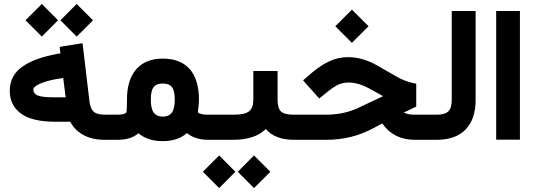

<svg xmlns="http://www.w3.org/2000/svg" viewBox="-20 -707 2700 971"><path d="M285.6 -604.5 367.7 -687 450.2 -604.5Q447.3 -601.6 444.3 -598.1Q438 -591.8 410.2 -564.2Q382.3 -536.6 367.7 -522ZM108.9 -604.5 191.4 -687 273.4 -604.5 191.4 -522ZM529.8 0H507.3Q468.8 0 436 -10Q403.3 -20 377.2 -40.5Q351.1 -61 335.4 -91.3H260.3Q141.1 -91.3 85.2 -133.3Q29.3 -175.3 29.3 -247.6Q29.3 -287.1 46.1 -318.4Q63 -349.6 95.7 -371.8Q128.4 -394 171.6 -409.2Q214.8 -424.3 272 -435.1L285.6 -437L283.7 -451.2L281.7 -469.7L300.3 -473.1L377.4 -485.4L397.5 -488.3L399.9 -468.3L433.1 -189Q439.5 -151.9 456.8 -139.4Q474.1 -127 512.7 -127H529.8Q535.2 -127 538.6 -106.4Q542 -85.9 542 -66.9V-61.5Q542 -41.5 538.8 -20.8Q535.6 0 529.8 0ZM312 -214.8 299.8 -312.5 291.5 -311.5Q225.1 -301.8 186.8 -285.6Q148.4 -269.5 148.4 -253.9Q148.4 -233.9 170.2 -224.4Q191.9 -214.8 252.9 -214.8Z M1047.9 0H1032.2Q967.8 0 925.3 -33.7Q878.9 6.8 802.2 6.8Q727.5 6.8 680.2 -33.2Q642.1 0 574.7 0H524.9Q519 0 515.9 -20.8Q512.7 -41.5 512.7 -61.5V-66.9Q512.7 -85.9 516.1 -106.4Q519.5 -127 524.9 -127H573.7Q593.8 -127 604.5 -130.1Q615.2 -133.3 617.7 -137Q620.1 -140.6 620.6 -147.9Q622.1 -169.4 622.1 -202.6Q622.1 -303.2 669.2 -356.9Q716.3 -410.6 802.2 -410.6Q893.1 -410.6 939.7 -357.4Q986.3 -304.2 986.3 -201.7Q986.3 -191.4 984.9 -177.2Q983.4 -163.1 982.2 -153.1Q981 -143.1 981 -142.1Q981 -139.2 983.9 -136.2Q986.8 -133.3 999.3 -130.1Q1011.7 -127 1031.2 -127H1047.9Q1053.2 -127 1056.6 -106.4Q1060.1 -85.9 1060.1 -66.9V-61.5Q1060.1 -41.5 1056.9 -20.8Q1053.7 0 1047.9 0ZM863.8 -203.6Q863.8 -248.5 849.4 -266.6Q835 -284.7 802.7 -284.7Q771.5 -284.7 757.1 -266.6Q742.7 -248.5 742.7 -203.6Q742.7 -156.7 757.8 -137Q772.9 -117.2 803.2 -117.2Q833.5 -117.2 848.6 -137Q863.8 -156.7 863.8 -203.6Z M1182.6 161.6 1264.6 79.1 1347.2 161.6Q1344.2 164.6 1341.3 168Q1335 174.3 1307.1 201.9Q1279.3 229.5 1264.6 244.1ZM1005.9 161.6 1088.4 79.1 1170.4 161.6 1088.4 244.1ZM1476.1 0H1465.8Q1371.1 0 1324.2 -54.7Q1269.5 0 1160.6 0H1043Q1037.1 0 1033.9 -20.8Q1030.8 -41.5 1030.8 -61.5V-66.9Q1030.8 -85.9 1034.2 -106.4Q1037.6 -127 1043 -127H1163.1Q1218.8 -127 1240 -144.5Q1261.2 -162.1 1261.2 -202.6V-328.6V-348.1H1280.8H1364.3H1383.8V-328.6V-202.6Q1383.8 -160.2 1400.6 -143.6Q1417.5 -127 1465.3 -127H1476.1Q1481.4 -127 1484.9 -106.4Q1488.3 -85.9 1488.3 -66.9V-61.5Q1488.3 -41.5 1485.1 -20.8Q1481.9 0 1476.1 0Z M1675.8 -574.2 1759.8 -658.2 1843.8 -574.2 1759.8 -490.2ZM2134.8 0H2077.1Q1971.2 0 1913.1 -82.5L1870.6 -60.1Q1761.2 0 1630.9 0H1471.2Q1465.3 0 1462.2 -20.8Q1459 -41.5 1459 -61.5V-66.9Q1459 -85.9 1462.4 -106.4Q1465.8 -127 1471.2 -127H1629.9Q1728 -127 1809.6 -169.9L1917.5 -220.7L1852.1 -256.8Q1793.5 -289.6 1743.7 -289.6Q1716.3 -289.6 1694.3 -280.3Q1672.4 -271 1643.6 -248.5L1608.9 -220.7L1594.2 -209L1582 -222.7L1525.9 -285.6L1512.7 -300.8L1527.8 -313.5L1557.6 -339.4Q1605 -378.9 1648.4 -398.4Q1691.9 -418 1740.7 -418Q1814.5 -418 1890.1 -374.5L1982.4 -321.3Q2025.4 -296.4 2069.3 -287.1L2085 -283.7V-268.1V-180.2V-168L2073.7 -162.6L2022 -137.7Q2043.9 -127 2075.7 -127H2134.8Q2140.1 -127 2143.6 -106.4Q2147 -85.9 2147 -66.9V-61.5Q2147 -41.5 2143.8 -20.8Q2140.6 0 2134.8 0Z M2129.9 -127H2189.5Q2230 -127 2247.3 -144Q2264.6 -161.1 2264.6 -200.7V-631.8V-651.4H2284.2H2365.7H2385.3V-631.8V-201.2Q2385.3 -104.5 2334.7 -52.2Q2284.2 0 2189 0H2129.9Q2124 0 2120.8 -20.8Q2117.7 -41.5 2117.7 -61.5V-66.9Q2117.7 -85.9 2121.1 -106.4Q2124.5 -127 2129.9 -127Z M2508.8 -651.4H2589.8H2609.4V-631.8V-20V-0.5H2589.8H2508.8H2489.3V-20V-631.8V-651.4Z"/></svg>

Font: Shabnam WOL
Style: Bold-WOL
Weight: 700
Foundry: DejaVu fonts team - Redesigned by Saber Rastikerdar - Based on Vazir font
Version: Version 5.0.0